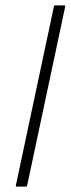

<svg xmlns="http://www.w3.org/2000/svg" viewBox="-20 -693 262 713"><path d="M81 -5Q80 0 75 0H42Q38 0 39 -5L180 -668Q180 -673 185 -673H218Q220 -673 221 -672Q222 -671 222 -668Z"/></svg>

Font: Glory Thin ExtraLight
Style: Italic
Weight: 250
Italic angle: -12°
Version: Version 1.011